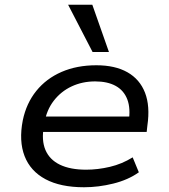

<svg xmlns="http://www.w3.org/2000/svg" viewBox="-20 -780 710 809"><path d="M334 9Q235 9 171.5 -25Q108 -59 83.5 -122.5Q59 -186 76 -273Q91 -345 133 -397Q175 -449 239.5 -477Q304 -505 386 -505Q465 -505 517 -475.5Q569 -446 591 -389.5Q613 -333 601 -251L598 -224H139L149 -289H548L522 -266Q531 -323 516.5 -361Q502 -399 467.5 -418Q433 -437 381 -437Q327 -437 282 -416Q237 -395 206.5 -355.5Q176 -316 167 -261L165 -249Q154 -189 171.5 -148Q189 -107 232.5 -86Q276 -65 343 -65Q392 -65 443 -77Q494 -89 539 -117L565 -54Q520 -22 457.5 -6.5Q395 9 334 9ZM370 -561 267 -760H369L439 -561Z"/></svg>

Font: Nunito Sans 7pt SemiExpanded
Style: Italic
Weight: 400
Width: 6
Italic angle: -9°
Designer: Vernon Adams
Foundry: Vernon Adams
Version: Version 3.101;gftools[0.9.27]